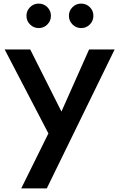

<svg xmlns="http://www.w3.org/2000/svg" viewBox="-20 -787 666 1067"><path d="M98 260 249 -45.5 6 -512H148L321.5 -167L475 -512H617L240 260ZM431 -631Q403 -631 383 -651Q363 -671 363 -699Q363 -727.5 383 -747.2Q403 -767 431 -767Q459.5 -767 479.2 -747.2Q499 -727.5 499 -699Q499 -671 479.2 -651Q459.5 -631 431 -631ZM195 -631Q167 -631 147 -651Q127 -671 127 -699Q127 -727.5 147 -747.2Q167 -767 195 -767Q223.5 -767 243.2 -747.2Q263 -727.5 263 -699Q263 -671 243.2 -651Q223.5 -631 195 -631Z"/></svg>

Font: Spartan Thin SemiBold
Style: Regular
Weight: 600
Version: Version 1.004